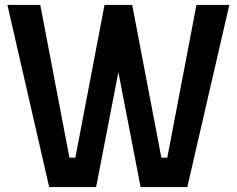

<svg xmlns="http://www.w3.org/2000/svg" viewBox="-20 -757 958 777"><path d="M179 0 10 -737H143L261 -119H285L403 -737H515L633 -119H657L775 -737H908L738 0H549L459 -465L369 0Z"/></svg>

Font: Tomorrow Medium
Style: Regular
Weight: 500
Designer: Tony de Marco, Monica Rizzolli
Foundry: Just in Type
Version: Version 2.002